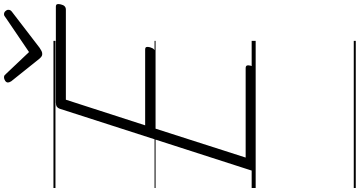

<svg xmlns="http://www.w3.org/2000/svg" viewBox="-439 -858 1797 959"><g transform="rotate(-90 459.5 -378.5)"><path d="M111 0Q97 0 90.5 -5.5Q84 -11 88 -23L396 -979Q399 -988 406 -993Q413 -998 428 -998H905Q916 -998 918 -991.5Q920 -985 917 -973Q914 -960 907.5 -954Q901 -948 891 -948H441L313 -552H691Q702 -552 704 -546Q706 -540 703 -528Q699 -514 692.5 -508Q686 -502 677 -502H297L152 -50H598Q609 -50 611.5 -44Q614 -38 611 -25Q607 -12 600.5 -6Q594 0 584 0ZM868 -1257Q877 -1257 883.5 -1250Q890 -1243 890 -1236Q890 -1230 888 -1226Q886 -1222 881 -1218L700 -1079Q691 -1073 684 -1069.5Q677 -1066 669 -1066Q662 -1066 656.5 -1070Q651 -1074 645 -1081L533 -1221Q530 -1226 528.5 -1230Q527 -1234 527 -1237Q527 -1246 536 -1251.5Q545 -1257 552 -1257Q559 -1257 562.5 -1254.5Q566 -1252 570 -1247L679 -1132L847 -1246Q855 -1252 859 -1254.5Q863 -1257 868 -1257ZM0 490H735V500H0ZM0 -20H735V0H0ZM0 -505H735V-500H0ZM0 -1010H735V-1000H0Z"/></g></svg>

Font: Playwrite BE VLG Guides
Style: Regular
Weight: 400
Designer: Veronika Burian, José Scaglione
Foundry: TypeTogether
Version: Version 1.003